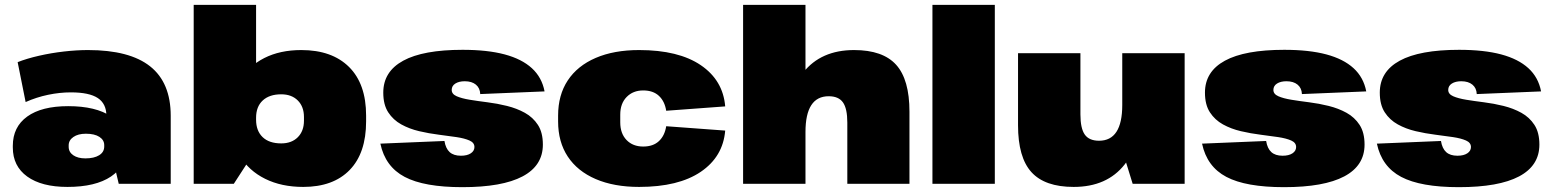

<svg xmlns="http://www.w3.org/2000/svg" viewBox="-20 -760 6415 794"><path d="M420 -216V-281Q420 -331 384.5 -354.5Q349 -378 273 -378Q227 -378 179 -368Q131 -358 86 -338L53 -503Q91 -518 141.5 -529.5Q192 -541 244.5 -547Q297 -553 344 -553Q516 -553 601 -485.5Q686 -418 686 -281V0H471ZM259 13Q152 13 92.5 -30Q33 -73 33 -150V-157Q33 -235 92.5 -278Q152 -321 262 -321Q376 -321 439.5 -278.5Q503 -236 503 -158V-151Q503 -73 439 -30Q375 13 259 13ZM333 -105Q369 -105 390 -118Q411 -131 411 -154V-160Q411 -181 391 -194Q371 -207 335 -207Q303 -207 283.5 -193.5Q264 -180 264 -159V-153Q264 -131 283 -118Q302 -105 333 -105Z M1234 13Q1144 13 1076.5 -20.5Q1009 -54 972.5 -114.5Q936 -175 935 -257V-284Q936 -366 972 -426.5Q1008 -487 1073 -520Q1138 -553 1226 -553Q1353 -553 1423.5 -483Q1494 -413 1494 -282V-258Q1494 -127 1426 -57Q1358 13 1234 13ZM781 -740H1039V-142L947 0H781ZM1143 -167Q1186 -167 1211.5 -192.5Q1237 -218 1237 -261V-276Q1237 -319 1211.5 -344.5Q1186 -370 1143 -370Q1094 -370 1066.5 -344.5Q1039 -319 1039 -273V-265Q1039 -219 1066 -193Q1093 -167 1143 -167Z M1892 14Q1734 14 1653.5 -28.5Q1573 -71 1553 -166L1818 -177Q1823 -146 1839.5 -131Q1856 -116 1886 -116Q1912 -116 1927 -126Q1942 -136 1942 -152Q1942 -170 1921.5 -179Q1901 -188 1868 -193Q1835 -198 1794.5 -203Q1754 -208 1713.5 -217.5Q1673 -227 1639.5 -245.5Q1606 -264 1585.5 -295.5Q1565 -327 1565 -377Q1565 -464 1647.5 -509Q1730 -554 1893 -554Q1996 -554 2067 -535Q2138 -516 2179.5 -478Q2221 -440 2232 -382L1966 -371Q1965 -396 1948 -410Q1931 -424 1902 -424Q1878 -424 1863 -414.5Q1848 -405 1848 -388Q1848 -371 1868.5 -362Q1889 -353 1922.5 -347.5Q1956 -342 1996 -337Q2036 -332 2076.5 -322Q2117 -312 2150.5 -293.5Q2184 -275 2204.5 -243.5Q2225 -212 2225 -162Q2225 -75 2141 -30.5Q2057 14 1892 14Z M2623 13Q2519 13 2443.5 -19.5Q2368 -52 2328 -112.5Q2288 -173 2288 -258V-282Q2288 -367 2328 -427.5Q2368 -488 2443.5 -520.5Q2519 -553 2623 -553Q2786 -553 2878 -490.5Q2970 -428 2979 -320L2735 -302Q2729 -341 2705 -363.5Q2681 -386 2640 -386Q2598 -386 2571.5 -359Q2545 -332 2545 -286V-254Q2545 -208 2571 -181Q2597 -154 2640 -154Q2681 -154 2705 -176.5Q2729 -199 2735 -238L2979 -220Q2970 -112 2878 -49.5Q2786 13 2623 13Z M3484 -253Q3484 -311 3466 -336.5Q3448 -362 3407 -362Q3359 -362 3335 -325Q3311 -288 3311 -214L3227 -114L3228 -190Q3228 -367 3301.5 -460Q3375 -553 3512 -553Q3631 -553 3686 -492Q3741 -431 3741 -298V0H3484ZM3053 -740H3311V-401V0H3053Z M4094 -740V0H3836V-740Z M4448 -287Q4448 -229 4466 -203.5Q4484 -178 4525 -178Q4573 -178 4597 -215Q4621 -252 4621 -326L4704 -426V-350Q4704 -173 4631 -80Q4558 13 4420 13Q4301 13 4245.5 -48Q4190 -109 4190 -242V-540H4448ZM4879 0H4664L4621 -139V-540H4879Z M5290 14Q5132 14 5051.5 -28.5Q4971 -71 4951 -166L5216 -177Q5221 -146 5237.5 -131Q5254 -116 5284 -116Q5310 -116 5325 -126Q5340 -136 5340 -152Q5340 -170 5319.5 -179Q5299 -188 5266 -193Q5233 -198 5192.5 -203Q5152 -208 5111.5 -217.5Q5071 -227 5037.5 -245.5Q5004 -264 4983.5 -295.5Q4963 -327 4963 -377Q4963 -464 5045.5 -509Q5128 -554 5291 -554Q5394 -554 5465 -535Q5536 -516 5577.5 -478Q5619 -440 5630 -382L5364 -371Q5363 -396 5346 -410Q5329 -424 5300 -424Q5276 -424 5261 -414.5Q5246 -405 5246 -388Q5246 -371 5266.5 -362Q5287 -353 5320.5 -347.5Q5354 -342 5394 -337Q5434 -332 5474.5 -322Q5515 -312 5548.5 -293.5Q5582 -275 5602.5 -243.5Q5623 -212 5623 -162Q5623 -75 5539 -30.5Q5455 14 5290 14Z M6013 14Q5855 14 5774.5 -28.5Q5694 -71 5674 -166L5939 -177Q5944 -146 5960.5 -131Q5977 -116 6007 -116Q6033 -116 6048 -126Q6063 -136 6063 -152Q6063 -170 6042.5 -179Q6022 -188 5989 -193Q5956 -198 5915.5 -203Q5875 -208 5834.5 -217.5Q5794 -227 5760.5 -245.5Q5727 -264 5706.5 -295.5Q5686 -327 5686 -377Q5686 -464 5768.5 -509Q5851 -554 6014 -554Q6117 -554 6188 -535Q6259 -516 6300.5 -478Q6342 -440 6353 -382L6087 -371Q6086 -396 6069 -410Q6052 -424 6023 -424Q5999 -424 5984 -414.5Q5969 -405 5969 -388Q5969 -371 5989.5 -362Q6010 -353 6043.5 -347.5Q6077 -342 6117 -337Q6157 -332 6197.5 -322Q6238 -312 6271.5 -293.5Q6305 -275 6325.5 -243.5Q6346 -212 6346 -162Q6346 -75 6262 -30.5Q6178 14 6013 14Z"/></svg>

Font: Pathway Extreme 28pt Black
Style: Regular
Weight: 900
Designer: Eduardo Rodriguez Tunni
Foundry: Eduardo Rodriguez Tunni
Version: Version 1.001;gftools[0.9.26]